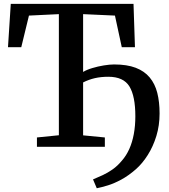

<svg xmlns="http://www.w3.org/2000/svg" viewBox="-20 -763 880 998"><path d="M483 215.5 463.5 169.5Q487.5 159.5 513.5 147.5Q539.5 135.5 565.2 117.5Q591 99.5 614 71.5Q636.5 46 652 11.5Q667.5 -23 675.5 -66Q683.5 -109 683.5 -158.5Q683.5 -263 652.8 -313.5Q622 -364 543 -364Q505 -364 473.2 -356.8Q441.5 -349.5 412 -334.5V-59.5L525 -48.5V0H172V-48.5L286 -60V-689.5L130.5 -682L90.5 -517.5H21.5L36 -743H674L681.5 -517.5H613L577.5 -682L412 -689.5V-389Q430.5 -400.5 459.8 -409.2Q489 -418 519.8 -423Q550.5 -428 573 -428Q640 -428 685.2 -410.8Q730.5 -393.5 758 -360.5Q785.5 -327.5 797.5 -280.5Q809.5 -233.5 809.5 -173Q809.5 -111 792.8 -56.2Q776 -1.5 748.2 42.5Q720.5 86.5 686.5 116.5Q647.5 150.5 610.5 170.5Q573.5 190.5 541 200.5Q508.5 210.5 483 215.5Z"/></svg>

Font: Merriweather 36pt SemiBold
Style: Regular
Weight: 600
Version: Version 2.100